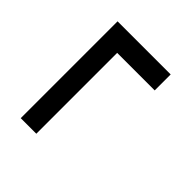

<svg xmlns="http://www.w3.org/2000/svg" viewBox="-32 -551 680 680"><g transform="rotate(-45 308.0 -211.0)"><path d="M469 -78V-266H64V-344H549V-78Z"/></g></svg>

Font: IBM Plex Sans Thai Looped Text
Style: Regular
Weight: 450
Designer: Mike Abbink, Paul van der Laan, Pieter van Rosmalen, Ben Mitchell, Mark Frömberg
Foundry: Bold Monday
Version: Version 1.1